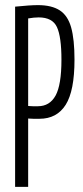

<svg xmlns="http://www.w3.org/2000/svg" viewBox="-20 -730 326 750"><path d="M39 0V-704Q68 -707 90.5 -708.5Q113 -710 128 -710Q182 -710 213.5 -689.5Q245 -669 258 -622.5Q271 -576 271 -497Q271 -375 236.5 -320.5Q202 -266 134 -266Q121 -266 110.5 -266Q100 -266 90 -267V0ZM90 -658V-316Q99 -315 108 -315Q117 -315 128 -315Q174 -315 197 -356.5Q220 -398 220 -497Q220 -586 202.5 -624Q185 -662 131 -662Q122 -662 111.5 -661Q101 -660 90 -658Z"/></svg>

Font: Georama Extra Condensed Light
Style: Regular
Weight: 300
Width: 2
Designer: Jean-Baptiste Levee
Foundry: Production Type
Version: Version 1.000